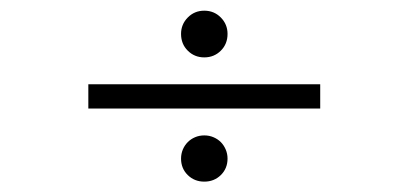

<svg xmlns="http://www.w3.org/2000/svg" viewBox="-20 -402 772 363"><path d="M410.2 -337.9Q410.2 -318.8 397.5 -306.2Q384.8 -293.5 366.2 -293.5Q347.7 -293.5 335 -306.2Q322.3 -318.8 322.3 -337.9Q322.3 -356 335 -368.9Q347.7 -381.8 366.2 -381.8Q384.8 -381.8 397.5 -368.9Q410.2 -356 410.2 -337.9ZM147 -196.8V-242.7H585.4V-196.8ZM410.2 -102.1Q410.2 -83.5 397.5 -71Q384.8 -58.6 366.2 -58.6Q347.7 -58.6 335 -71Q322.3 -83.5 322.3 -102.1Q322.3 -111.3 325.7 -119.4Q329.1 -127.4 335 -133.3Q340.8 -139.2 348.9 -142.6Q356.9 -146 366.2 -146Q375.5 -146 383.5 -142.6Q391.6 -139.2 397.5 -133.3Q403.3 -127.4 406.7 -119.4Q410.2 -111.3 410.2 -102.1Z"/></svg>

Font: Surma
Style: Regular
Weight: 400
Designer: Sue Lloyd-Williams
Foundry: Sylheti Translation And Research
Version: Version 3.000